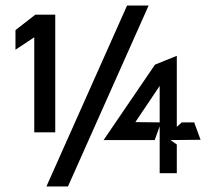

<svg xmlns="http://www.w3.org/2000/svg" viewBox="-20 -635 787 695"><path d="M36 -455 104 -500V-156H180V-582H108L36 -526ZM148 40H226L518 -615H440ZM355 -128H540L558 -178V-8H620V-112L597 -128L706 -129L683 -192H638L620 -176V-433L541 -401ZM470 -193 558 -324V-192Z"/></svg>

Font: Charger Eco
Style: Regular
Weight: 1000
Designer: Jasper
Foundry: Cannot Into Space Fonts
Version: Version 1.1